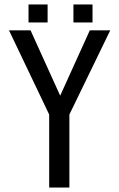

<svg xmlns="http://www.w3.org/2000/svg" viewBox="-20 -835 531 855"><path d="M289 -325V0H199V-325L20 -700H116L248 -409L380 -700H471ZM307 -735V-815H392V-735ZM107 -735V-815H192V-735Z"/></svg>

Font: Share
Style: Regular
Weight: 400
Designer: Ralph du Carrois
Version: Version 1.001